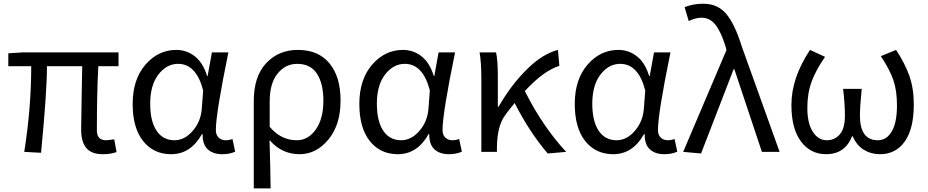

<svg xmlns="http://www.w3.org/2000/svg" viewBox="-20 -829 5064 1048"><path d="M541 12.7Q479.5 12.7 451.2 -21Q422.9 -54.7 422.9 -122.1Q422.9 -148.4 425.3 -276.4Q427.7 -404.3 428.7 -467.8H236.3Q236.3 -328.1 204.1 4.9L112.3 0Q150.4 -239.3 150.4 -467.8H25.4V-538.1L102.5 -543H627V-467.8H516.6Q508.8 -326.2 508.8 -116.2Q508.8 -63.5 559.6 -63.5Q567.4 -63.5 603.5 -68.4L616.2 1Q584 12.7 541 12.7Z M914.1 12.7Q818.4 12.7 761.2 -59.1Q704.1 -130.9 704.1 -261.7Q704.1 -395.5 773.9 -476.1Q843.8 -556.6 942.4 -556.6Q998 -556.6 1043 -522Q1087.9 -487.3 1110.4 -414.1H1113.3L1136.7 -543H1226.6Q1158.2 -210 1158.2 -119.1Q1158.2 -92.8 1173.3 -78.1Q1188.5 -63.5 1211.9 -63.5Q1230.5 -63.5 1249 -70.3L1263.7 -1Q1232.4 12.7 1193.4 12.7Q1142.6 12.7 1113.8 -14.2Q1085 -41 1085.9 -96.7H1082Q1020.5 12.7 914.1 12.7ZM932.6 -63.5Q987.3 -63.5 1031.2 -113.8Q1075.2 -164.1 1081.1 -232.4L1088.9 -335Q1051.8 -480.5 952.1 -480.5Q889.6 -480.5 844.7 -422.4Q799.8 -364.3 799.8 -262.7Q799.8 -168 834.5 -115.7Q869.1 -63.5 932.6 -63.5Z M1365.2 199.2V-278.3Q1365.2 -412.1 1433.1 -484.4Q1501 -556.6 1605.5 -556.6Q1717.8 -556.6 1778.3 -483.4Q1838.9 -410.2 1838.9 -280.3Q1838.9 -147.5 1772.5 -67.4Q1706.1 12.7 1615.2 12.7Q1517.6 12.7 1451.2 -64.5Q1456.1 95.7 1457 199.2ZM1599.6 -63.5Q1662.1 -63.5 1703.6 -122.1Q1745.1 -180.7 1745.1 -279.3Q1745.1 -373 1710 -426.8Q1674.8 -480.5 1601.6 -480.5Q1538.1 -480.5 1495.1 -427.2Q1452.1 -374 1452.1 -276.4V-136.7Q1513.7 -63.5 1599.6 -63.5Z M2151.4 12.7Q2055.7 12.7 1998.5 -59.1Q1941.4 -130.9 1941.4 -261.7Q1941.4 -395.5 2011.2 -476.1Q2081.1 -556.6 2179.7 -556.6Q2235.4 -556.6 2280.3 -522Q2325.2 -487.3 2347.7 -414.1H2350.6L2374 -543H2463.9Q2395.5 -210 2395.5 -119.1Q2395.5 -92.8 2410.6 -78.1Q2425.8 -63.5 2449.2 -63.5Q2467.8 -63.5 2486.3 -70.3L2501 -1Q2469.7 12.7 2430.7 12.7Q2379.9 12.7 2351.1 -14.2Q2322.3 -41 2323.2 -96.7H2319.3Q2257.8 12.7 2151.4 12.7ZM2169.9 -63.5Q2224.6 -63.5 2268.6 -113.8Q2312.5 -164.1 2318.4 -232.4L2326.2 -335Q2289.1 -480.5 2189.5 -480.5Q2127 -480.5 2082 -422.4Q2037.1 -364.3 2037.1 -262.7Q2037.1 -168 2071.8 -115.7Q2106.4 -63.5 2169.9 -63.5Z M3070.3 0 2969.7 8.8Q2870.1 -107.4 2789.1 -266.6Q2787.1 -263.7 2767.1 -239.3Q2747.1 -214.8 2737.3 -200.2Q2694.3 -142.6 2692.4 -28.3V0H2607.4V-393.6Q2607.4 -490.2 2597.7 -543H2687.5Q2697.3 -501 2697.3 -416V-246.1H2701.2Q2769.5 -365.2 2855.5 -450.2Q2941.4 -535.2 3025.4 -556.6L3033.2 -469.7Q2946.3 -442.4 2844.7 -332Q2942.4 -137.7 3070.3 0Z M3327.1 12.7Q3231.4 12.7 3174.3 -59.1Q3117.2 -130.9 3117.2 -261.7Q3117.2 -395.5 3187 -476.1Q3256.8 -556.6 3355.5 -556.6Q3411.1 -556.6 3456.1 -522Q3501 -487.3 3523.4 -414.1H3526.4L3549.8 -543H3639.6Q3571.3 -210 3571.3 -119.1Q3571.3 -92.8 3586.4 -78.1Q3601.6 -63.5 3625 -63.5Q3643.6 -63.5 3662.1 -70.3L3676.8 -1Q3645.5 12.7 3606.4 12.7Q3555.7 12.7 3526.9 -14.2Q3498 -41 3499 -96.7H3495.1Q3433.6 12.7 3327.1 12.7ZM3345.7 -63.5Q3400.4 -63.5 3444.3 -113.8Q3488.3 -164.1 3494.1 -232.4L3502 -335Q3464.8 -480.5 3365.2 -480.5Q3302.7 -480.5 3257.8 -422.4Q3212.9 -364.3 3212.9 -262.7Q3212.9 -168 3247.6 -115.7Q3282.2 -63.5 3345.7 -63.5Z M3806.6 8.8 3709 0 3945.3 -555.7 3939.5 -578.1Q3915 -656.2 3884.8 -694.3Q3854.5 -732.4 3809.6 -732.4Q3776.4 -732.4 3739.3 -713.9L3716.8 -790Q3762.7 -808.6 3819.3 -808.6Q3897.5 -808.6 3944.3 -752.9Q3991.2 -697.3 4029.3 -574.2L4235.4 0H4138.7L3988.3 -451.2H3984.4Z M4489.3 12.7Q4404.3 12.7 4352.1 -56.6Q4299.8 -126 4299.8 -255.9Q4299.8 -404.3 4401.4 -556.6L4483.4 -518.6Q4433.6 -447.3 4410.2 -383.8Q4386.7 -320.3 4386.7 -239.3Q4386.7 -156.2 4416.5 -109.9Q4446.3 -63.5 4493.2 -63.5Q4536.1 -63.5 4564 -95.7Q4591.8 -127.9 4591.8 -198.2Q4591.8 -261.7 4582 -343.8H4683.6Q4673.8 -248 4673.8 -198.2Q4673.8 -63.5 4771.5 -63.5Q4819.3 -63.5 4847.7 -111.8Q4876 -160.2 4876 -253.9Q4876 -335 4856 -392.6Q4835.9 -450.2 4788.1 -522.5L4871.1 -556.6Q4918.9 -484.4 4943.4 -415.5Q4967.8 -346.7 4967.8 -258.8Q4967.8 -126 4918.5 -56.6Q4869.1 12.7 4783.2 12.7Q4734.4 12.7 4694.8 -11.7Q4655.3 -36.1 4634.8 -85H4630.9Q4591.8 12.7 4489.3 12.7Z"/></svg>

Font: Gen Shin Gothic Regular
Style: Regular
Weight: 400
Designer: [Source Han Sans]
Ryoko NISHIZUKA  (kana & ideographs); Paul D. Hunt (Latin, Greek & Cyrillic); Wenlong ZHANG  (bopomofo
Version: Version 1.002.20150607